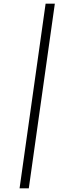

<svg xmlns="http://www.w3.org/2000/svg" viewBox="-20 -770 332 1040"><path d="M136 250H86L227 -750H277Z"/></svg>

Font: Arsenal
Style: Italic
Weight: 400
Italic angle: -9.10001°
Designer: Andrij Shevchenko
Foundry: Stairsfor
Version: Version 2.001;PS 002.001;hotconv 1.0.88;makeotf.lib2.5.64775